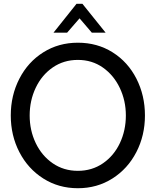

<svg xmlns="http://www.w3.org/2000/svg" viewBox="-20 -981 822 1016"><path d="M37 -370Q37 -476 82.5 -564.5Q128 -653 209 -704Q290 -755 392 -755Q495 -755 576 -704Q657 -653 702 -564.5Q747 -476 747 -370Q747 -264 701.5 -176Q656 -88 575 -36.5Q494 15 392 15Q290 15 209 -36.5Q128 -88 82.5 -176Q37 -264 37 -370ZM646 -370Q646 -448 614 -515.5Q582 -583 524.5 -623.5Q467 -664 392 -664Q317 -664 259 -624Q201 -584 169 -516.5Q137 -449 137 -370Q137 -291 169 -224Q201 -157 259 -117Q317 -77 392 -77Q467 -77 525 -117Q583 -157 614.5 -224Q646 -291 646 -370ZM263 -808 385 -961H416L539 -808H466L401 -884L335 -808Z"/></svg>

Font: Arvo
Style: Regular
Weight: 400
Designer: Anton Koovit (Cyrillic Expansion: Cyreal)
Foundry: Anton Koovit, Yassin Baggar
Version: Version 3.000